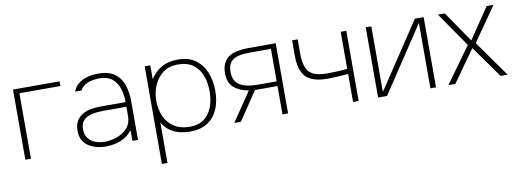

<svg xmlns="http://www.w3.org/2000/svg" viewBox="-59 -874 3833 1420"><g transform="rotate(-10 1857.5 -164.0)"><path d="M73 0V-527H423V-492H115V0Z M671 7Q645 7 614 0Q583 -7 554.5 -23.5Q526 -40 508 -69Q490 -98 490 -142Q490 -186 506 -214.5Q522 -243 549.5 -260Q577 -277 612 -284Q647 -291 685 -291H877Q877 -348 861.5 -395Q846 -442 810.5 -470Q775 -498 715 -498Q690 -498 662 -492.5Q634 -487 609.5 -473Q585 -459 570 -432H523Q536 -467 560 -487Q584 -507 612 -517.5Q640 -528 667 -531Q694 -534 713 -534Q788 -534 833 -503.5Q878 -473 898.5 -417.5Q919 -362 919 -287V0H877V-81Q856 -53 826 -33Q796 -13 757.5 -3Q719 7 671 7ZM674 -29Q723 -29 769.5 -46Q816 -63 846.5 -98Q877 -133 877 -187V-256H710Q681 -256 650 -253Q619 -250 592 -239.5Q565 -229 548.5 -207Q532 -185 532 -147Q532 -106 552.5 -79.5Q573 -53 605.5 -41Q638 -29 674 -29Z M1062 206V-527H1104V-423Q1143 -482 1193.5 -508Q1244 -534 1312 -534Q1392 -534 1443.5 -496.5Q1495 -459 1520 -396.5Q1545 -334 1545 -259Q1545 -179 1518.5 -119Q1492 -59 1439.5 -26Q1387 7 1309 7Q1277 7 1239 -1Q1201 -9 1165.5 -31.5Q1130 -54 1104 -98V206ZM1312 -29Q1382 -29 1423.5 -61.5Q1465 -94 1484 -147Q1503 -200 1503 -262Q1503 -326 1483.5 -379.5Q1464 -433 1420 -465.5Q1376 -498 1304 -498Q1238 -498 1193 -464Q1148 -430 1125 -376Q1102 -322 1102 -262Q1102 -196 1125.5 -143.5Q1149 -91 1196 -60Q1243 -29 1312 -29Z M1642 0 1790 -218Q1724 -228 1681 -264.5Q1638 -301 1638 -371Q1638 -419 1654 -449.5Q1670 -480 1697.5 -497Q1725 -514 1761.5 -520.5Q1798 -527 1839 -527H2046V0H2004V-213H1835L1692 0ZM1866 -248H2004V-492H1852Q1820 -492 1789.5 -489Q1759 -486 1734 -474.5Q1709 -463 1694.5 -440Q1680 -417 1680 -376Q1680 -332 1697.5 -306.5Q1715 -281 1743 -268.5Q1771 -256 1803.5 -252Q1836 -248 1866 -248Z M2534 0V-210Q2492 -206 2447.5 -204Q2403 -202 2377 -202Q2304 -202 2258 -223Q2212 -244 2190.5 -290.5Q2169 -337 2169 -411V-527H2211V-421Q2211 -359 2225.5 -319Q2240 -279 2277 -260Q2314 -241 2382 -241Q2417 -241 2452 -242.5Q2487 -244 2534 -249V-527H2576V0Z M2722 0V-527H2764V-36Q2772 -47 2779.5 -58Q2787 -69 2794 -80L3091 -527H3157V0H3115V-492Q3106 -479 3097.5 -465.5Q3089 -452 3080 -438L2789 0Z M3250 0 3443 -268 3264 -527H3316L3474 -296L3630 -527H3682L3503 -271L3695 0H3642L3472 -239L3302 0Z"/></g></svg>

Font: Onest Thin
Style: Regular
Weight: 250
Designer: Dmitri Voloshin, Andrey Kudryavtsev
Foundry: Dmitri Voloshin, Andrey Kudryavtsev
Version: Version 1.000;gftools[0.9.33]